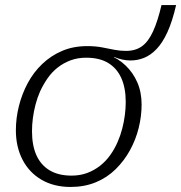

<svg xmlns="http://www.w3.org/2000/svg" viewBox="-20 -730 719 762"><path d="M139 -367Q128 -342 121 -315Q114 -288 110.5 -261.5Q107 -235 107 -209Q107 -153 124.5 -114Q142 -75 177 -54Q212 -33 264 -33Q298 -33 326 -43.5Q354 -54 377 -72Q400 -90 417.5 -114.5Q435 -139 447 -167Q458 -192 465 -219Q472 -246 475.5 -273Q479 -300 479 -325Q479 -381 461.5 -420Q444 -459 409.5 -480Q375 -501 322 -501Q288 -501 260 -490.5Q232 -480 209 -462Q186 -444 169 -419.5Q152 -395 139 -367ZM401 -518 434 -511 429 -492 409 -513Q448 -499 478 -470.5Q508 -442 525 -403Q542 -364 542 -315Q542 -269 530.5 -222.5Q519 -176 496 -134Q473 -92 439 -58.5Q405 -25 360 -6.5Q315 12 260 12Q194 12 145 -16.5Q96 -45 69.5 -96Q43 -147 43 -213Q43 -261 55 -309Q67 -357 90 -400Q113 -443 147.5 -476Q182 -509 226.5 -528Q271 -547 326 -547Q359 -547 385 -542Q411 -537 433.5 -532.5Q456 -528 480 -528Q518 -528 543.5 -546.5Q569 -565 587.5 -605.5Q606 -646 621 -710H679Q664 -645 644.5 -602.5Q625 -560 601.5 -535.5Q578 -511 552 -500.5Q526 -490 498 -490Q482 -490 466 -493.5Q450 -497 434 -503.5Q418 -510 401 -518Z"/></svg>

Font: Roboto Serif 20pt ExtraLight
Style: Italic
Weight: 250
Italic angle: -10°
Version: Version 1.007